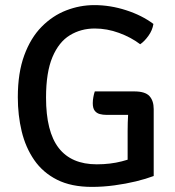

<svg xmlns="http://www.w3.org/2000/svg" viewBox="-20 -716 683 749"><path d="M578.5 -622.6Q574.7 -598 558.9 -576.1Q543.1 -554.2 526.9 -543.4Q491.4 -570.4 444.4 -587.6Q397.5 -604.8 349.7 -604.8Q296 -604.8 252.9 -578.7Q209.7 -552.6 184.7 -493.5Q159.6 -434.3 159.6 -335.4Q159.6 -202.3 209.1 -138.6Q258.6 -75 357.5 -75Q410.4 -75 455.6 -86.7Q500.9 -98.4 525.1 -108.6L579.6 -29.4Q549.7 -18.1 510 -8.4Q470.3 1.2 426.2 7.1Q382.1 13.1 338.7 13.1Q258.1 13.1 202.7 -14.8Q147.4 -42.7 113.6 -91.6Q79.8 -140.5 64.6 -203.6Q49.5 -266.6 49.5 -336.7Q49.5 -431.9 74.6 -500.1Q99.6 -568.3 142.4 -611.6Q185.1 -654.9 238.4 -675.5Q291.7 -696.1 347.9 -696.1Q410.2 -696.1 472 -676.1Q533.9 -656.1 578.5 -622.6ZM477.9 -204.2Q477.9 -239 479.8 -268.8Q481.6 -298.6 487.6 -321.8L579.6 -290.3V-29.4L477.9 -27.7ZM503.8 -359.4Q546.2 -359.4 562.9 -341.3Q579.6 -323.2 579.6 -290.3V-267.9H394.6Q381.4 -267.9 369.3 -271.1Q357.1 -274.3 349.5 -284.1Q341.9 -293.9 341.9 -313.6Q341.9 -324.9 344.2 -337.3Q346.4 -349.7 349.8 -359.4Z"/></svg>

Font: Signika SC
Style: Regular
Weight: 300
Designer: Anna Giedryś
Foundry: Anna Giedryś
Version: Version 2.000